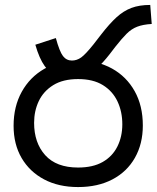

<svg xmlns="http://www.w3.org/2000/svg" viewBox="-20 -745 634 777"><path d="M265 -425Q236 -425 209.5 -436Q183 -447 161 -477.5Q139 -508 123 -564L206 -591Q221 -536 235 -518Q249 -500 271 -500Q291 -500 308.5 -512.5Q326 -525 358 -565L389 -605Q423 -649 451.5 -675Q480 -701 512 -713Q544 -725 588 -725L594 -648Q559 -646 535.5 -637Q512 -628 492.5 -608.5Q473 -589 447 -556L424 -526Q396 -490 371 -468Q346 -446 320.5 -435.5Q295 -425 265 -425ZM35 -236Q35 -314 68 -373.5Q101 -433 159.5 -466.5Q218 -500 296 -500Q375 -500 433.5 -467.5Q492 -435 525 -376Q558 -317 558 -237Q558 -163 526 -106.5Q494 -50 435 -19Q376 12 296 12Q217 12 158.5 -19Q100 -50 67.5 -105.5Q35 -161 35 -236ZM118 -248Q118 -167 163 -117Q208 -67 296 -67Q356 -67 395.5 -89.5Q435 -112 455 -152Q475 -192 475 -242Q475 -293 455.5 -334.5Q436 -376 396.5 -400.5Q357 -425 296 -425Q235 -425 195.5 -400.5Q156 -376 137 -336Q118 -296 118 -248Z"/></svg>

Font: hextelugu15
Style: Book
Weight: 400
Designer: Jelle Bosma - Monotype Design Team
Foundry: Monotype Imaging Inc.
Version: Version 2.003